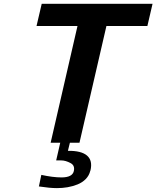

<svg xmlns="http://www.w3.org/2000/svg" viewBox="-20 -742 813 998"><path d="M450.2 144 449.2 146Q443.4 170.4 425.8 188.5Q408.2 206.5 383.1 216.6Q357.9 226.6 331.3 231.2Q304.7 235.8 275.9 235.8Q239.3 235.8 182.1 227.1L194.8 167Q254.9 180.2 299.8 180.2Q356.4 180.2 363.8 147Q370.1 118.2 347.2 106Q321.3 91.8 297.9 91.8H272L294.9 -7.8H345.2L333 42Q402.8 41 432.6 66.9Q462.4 92.8 450.2 144ZM746.1 -606.9H533.2L393.1 0H243.2L382.8 -606.9H169.9L196.8 -722.2H772.9Z"/></svg>

Font: Perun
Style: Bold Italic
Weight: 700
Italic angle: -12°
Foundry: Copyright (c) Stefan Peev, Context Ltd, 2016
Version: Version 001.000